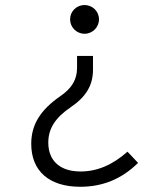

<svg xmlns="http://www.w3.org/2000/svg" viewBox="-20 -547 626 753"><path d="M294.9 185.5C383.8 185.5 458 154.3 521.5 91.8L480 47.9C421.4 99.6 361.8 125.5 295.9 125.5C215.8 125.5 169.4 84 169.4 12.2C169.4 -42.5 196.8 -85.4 257.3 -126.5C317.9 -167.5 344.7 -212.9 344.7 -273.9V-327.6H282.2V-280.8C282.2 -235.8 262.2 -201.2 217.3 -170.4C138.2 -115.7 102.5 -58.1 102.5 17.1C102.5 124 172.9 185.5 294.9 185.5ZM311.5 -527.3C280.3 -527.3 254.9 -502.4 254.9 -471.2C254.9 -439.9 280.3 -414.6 311.5 -414.6C342.8 -414.6 368.2 -439.9 368.2 -471.2C368.2 -502.4 342.8 -527.3 311.5 -527.3Z"/></svg>

Font: Cascadia Mono NF Light
Style: Regular
Weight: 300
Monospace: yes
Designer: Aaron Bell
Foundry: Saja Typeworks
Version: Version 2404.023